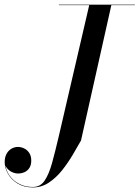

<svg xmlns="http://www.w3.org/2000/svg" viewBox="-52 -770 596 820"><path d="M89 30.5Q50.5 30.5 23.5 14Q-3.5 -2.5 -17.8 -27.5Q-32 -52.5 -32 -77.5Q-32 -98.5 -24 -113Q-16 -127.5 -3 -135Q10 -142.5 25 -142.5Q37.5 -142.5 50.5 -136.5Q63.5 -130.5 72.5 -117.5Q81.5 -104.5 81.5 -84Q81.5 -65 73.5 -52.8Q65.5 -40.5 52.8 -34.8Q40 -29 25 -29Q12.5 -29 -0.5 -35Q-13.5 -41 -22.2 -51.8Q-31 -62.5 -31 -77.5H-30Q-30 -59 -22.2 -40.2Q-14.5 -21.5 0.8 -6Q16 9.5 38.2 19Q60.5 28.5 89 28.5Q120 28.5 138.5 1.5Q157 -25.5 170.5 -74.5Q184 -123.5 199.5 -190L329.5 -750H424L294 -170Q279 -143.5 259 -109.5Q239 -75.5 213.8 -43.5Q188.5 -11.5 157.2 9.5Q126 30.5 89 30.5ZM199.5 -748V-750H524V-748Z"/></svg>

Font: Bodoni Moda 96pt
Style: Italic
Weight: 400
Italic angle: -13°
Version: Version 2.004